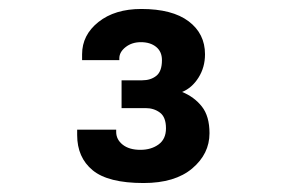

<svg xmlns="http://www.w3.org/2000/svg" viewBox="-20 -821 640 428"><path d="M300 -413Q221 -413 186.5 -441.5Q152 -470 152 -520V-532H239V-527Q239 -510 253.5 -498.5Q268 -487 293 -487Q317 -487 333.5 -499Q350 -511 350 -535Q350 -560 336.5 -570Q323 -580 305 -580H251V-642H297Q316 -642 328.5 -652Q341 -662 341 -687Q341 -706 328 -716.5Q315 -727 294 -727Q274 -727 260 -716Q246 -705 246 -691V-687H163V-700Q163 -743 199.5 -772Q236 -801 295 -801Q364 -801 400.5 -773.5Q437 -746 437 -700Q437 -671 422.5 -648Q408 -625 386 -616Q413 -605 430 -583.5Q447 -562 447 -524Q447 -478 408.5 -445.5Q370 -413 300 -413Z"/></svg>

Font: Chivo Mono ExtraBold
Style: Regular
Weight: 800
Monospace: yes
Designer: Hector Gatti
Foundry: Omnibus-Type
Version: Version 1.008